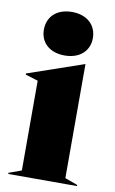

<svg xmlns="http://www.w3.org/2000/svg" viewBox="-84 -780 495 826"><g transform="rotate(10 163.0 -367.0)"><path d="M13 0H313V-5L258 -25V-523H257L13 -439V-434L68 -417V-25L13 -5ZM56 -638C56 -583 96 -544 163 -544C229 -544 270 -583 270 -638C270 -695 229 -734 163 -734C96 -734 56 -695 56 -638Z"/></g></svg>

Font: Nyght Serif Dark
Style: Regular
Weight: 800
Designer: Maksym Kobuzan
Version: Version 0.410;Glyphs 3.1.2 (3151)